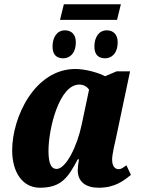

<svg xmlns="http://www.w3.org/2000/svg" viewBox="-20 -869 683 899"><path d="M261 -776H528L546 -849H279ZM276 -596C304 -596 335 -616 335 -672C335 -708 314 -727 284 -727C248 -727 226 -696 226 -651C226 -613 245 -596 276 -596ZM472 -596C500 -596 531 -616 531 -672C531 -708 510 -727 480 -727C444 -727 422 -696 422 -651C422 -613 441 -596 472 -596ZM167 10C267 10 299 -38 344 -123H350C346 -102 344 -85 344 -72C344 -16 384 10 442 10C520 10 560 -24 593 -50L572 -95C557 -85 550 -77 535 -77C518 -77 505 -91 505 -122C505 -148 519 -204 524 -227L589 -535H526L472 -512C445 -527 382 -546 333 -546C143 -546 37 -321 37 -165C37 -66 83 10 167 10ZM245 -78C223 -78 207 -97 207 -162C207 -269 258 -473 351 -473C369 -473 387 -465 397 -449L363 -288C342 -185 289 -78 245 -78Z"/></svg>

Font: Noto Serif Condensed Black
Style: Italic
Weight: 900
Width: 3
Italic angle: -12°
Designer: Monotype Design Team
Foundry: Monotype Imaging Inc.
Version: Version 2.013